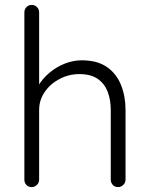

<svg xmlns="http://www.w3.org/2000/svg" viewBox="-20 -760 608 780"><path d="M312 -515Q375 -515 414 -488Q453 -461 471.5 -415Q490 -369 490 -313V-30Q490 -18 481 -9Q472 0 460 0Q446 0 438 -9Q430 -18 430 -30V-313Q430 -354 417.5 -387Q405 -420 377 -439.5Q349 -459 302 -459Q260 -459 222.5 -439.5Q185 -420 162 -387Q139 -354 139 -313V-30Q139 -18 130 -9Q121 0 109 0Q95 0 87 -9Q79 -18 79 -30V-710Q79 -722 87.5 -731Q96 -740 109 -740Q122 -740 130.5 -731Q139 -722 139 -710V-386L116 -351Q118 -382 135.5 -411.5Q153 -441 181 -464.5Q209 -488 243 -501.5Q277 -515 312 -515Z"/></svg>

Font: zvoove
Style: Regular
Weight: 400
Designer: Vernon Adams (Nunito) & Andrew Paglinawan (Quicksand)
Foundry: zvoove
Version: Version 3.006